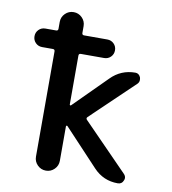

<svg xmlns="http://www.w3.org/2000/svg" viewBox="-84 -846 803 897"><g transform="rotate(10 318.0 -397.0)"><path d="M76.2 -586.9Q57.6 -586.9 44.9 -599.6Q32.2 -612.3 32.2 -630.9Q32.2 -649.4 44.9 -662.1Q57.6 -674.8 76.2 -674.8H127Q136.7 -674.8 136.7 -684.6V-716.8Q136.7 -740.2 153.3 -756.8Q169.9 -773.4 193.4 -773.4Q216.8 -773.4 233.4 -756.8Q250 -740.2 250 -716.8V-684.6Q250 -674.8 259.8 -674.8H370.1Q388.7 -674.8 401.4 -662.1Q414.1 -649.4 414.1 -630.9Q414.1 -612.3 401.4 -599.6Q388.7 -586.9 370.1 -586.9H259.8Q250 -586.9 250 -577.1V-345.7Q250 -342.8 252.4 -341.8Q254.9 -340.8 256.8 -342.8L410.2 -496.1Q458 -544.9 526.4 -544.9Q543 -544.9 550.8 -527.3Q552.7 -520.5 552.7 -514.6Q552.7 -504.9 545.9 -497.1L341.8 -301.8Q335 -294.9 341.8 -288.1L554.7 -70.3Q563.5 -61.5 563.5 -50.8Q563.5 -44.9 560.5 -39.1Q553.7 -21.5 534.2 -21.5Q465.8 -21.5 418.9 -71.3L256.8 -244.1Q254.9 -246.1 252.4 -245.1Q250 -244.1 250 -241.2V-78.1Q250 -54.7 233.4 -38.1Q216.8 -21.5 193.4 -21.5Q169.9 -21.5 153.3 -38.1Q136.7 -54.7 136.7 -78.1V-577.1Q136.7 -586.9 127 -586.9Z"/></g></svg>

Font: Gen Jyuu GothicX Medium
Style: Regular
Weight: 500
Designer: Ryoko NISHIZUKA (kana &amp; ideographs); Paul D. Hunt (Latin, Greek &amp; Cyrillic); Wenlong ZHANG (bopomofo); Sandoll C
Version: Version 1.058.20140828